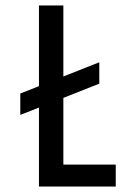

<svg xmlns="http://www.w3.org/2000/svg" viewBox="-20 -680 451 700"><path d="M54 -339 342 -453V-375L54 -261ZM122 0V-660H211V0ZM155 0V-80H402V0Z"/></svg>

Font: Bricolage Grotesque 24pt Condensed
Style: Regular
Weight: 400
Width: 3
Designer: Mathieu Triay
Foundry: Atelier Triay
Version: Version 1.001;gftools[0.9.33.dev8+g029e19f]